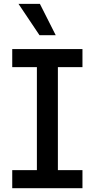

<svg xmlns="http://www.w3.org/2000/svg" viewBox="-20 -984 495 1004"><path d="M411.2 0H44V-94.5H172.9V-632.8H44V-727.3H411.2V-632.8H282.7V-94.5H411.2ZM271.3 -800.1H186.4L76.7 -963.8H188.6Z"/></svg>

Font: Linik Sans Medium
Style: Regular
Weight: 500
Designer: Rasmus Andersson (font), Cristiano Sobral (main changes)
Foundry: rsms
Version: Version 3.018;June 1, 2022;FontCreator 14.0.0.2814 64-bit; t